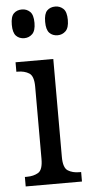

<svg xmlns="http://www.w3.org/2000/svg" viewBox="-54 -793 397 826"><g transform="rotate(-5 144.5 -380.0)"><path d="M73 -636Q51 -636 37.5 -650Q24 -664 24 -698Q24 -733 37.5 -746.5Q51 -760 73 -760Q93 -760 107.5 -746.5Q122 -733 122 -698Q122 -664 107.5 -650Q93 -636 73 -636ZM217 -636Q195 -636 181.5 -650Q168 -664 168 -698Q168 -733 181.5 -746.5Q195 -760 217 -760Q237 -760 251.5 -746.5Q266 -733 266 -698Q266 -664 251.5 -650Q237 -636 217 -636ZM23 0V-41H32Q61 -41 81 -53Q101 -65 101 -112V-424Q101 -470 81 -482.5Q61 -495 32 -495H26V-536H189V-113Q189 -66 209 -53.5Q229 -41 258 -41H266V0Z"/></g></svg>

Font: Noto Serif Condensed
Style: Regular
Weight: 400
Width: 3
Designer: Monotype Design Team
Foundry: Monotype Imaging Inc.
Version: Version 2.013; ttfautohint (v1.8.4.7-5d5b)